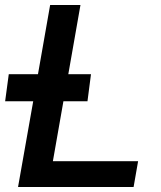

<svg xmlns="http://www.w3.org/2000/svg" viewBox="-24 -746 644 766"><path d="M108.5 -342H-3.5L11 -450H127.5L176 -726H297L248.5 -450H339L325 -342H229L187 -103H527L509 0H48Z"/></svg>

Font: JuliaMono SemiBoldItalic
Style: Regular
Weight: 600
Italic angle: -9°
Monospace: yes
Designer: cormullion
Foundry: corm
Version: Version 0.049; ttfautohint (v1.8.4)